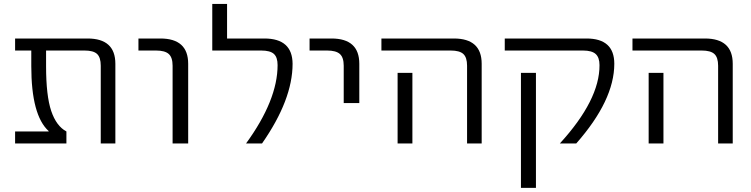

<svg xmlns="http://www.w3.org/2000/svg" viewBox="-20 -710 3715 950"><path d="M550.8 0H478.5V-384.8Q478.5 -425.8 460.4 -442.9Q442.4 -460 398.4 -460H208V-382.8Q208 -236.3 233.4 -161.1Q258.8 -85.9 308.6 -59.6V0H54.7V-59.6H220.7V-61.5Q134.8 -139.6 134.8 -382.8V-460H54.7V-519.5H413.1Q550.8 -519.5 550.8 -394.5Z M665 -460V-519.5H773.4Q911.1 -519.5 911.1 -394.5V0H834V-384.8Q834 -425.8 814.9 -442.9Q795.9 -460 752 -460Z M1288.1 -519.5Q1426.8 -519.5 1427.7 -394.5Q1427.7 -216.8 1276.4 0H1197.3Q1353.5 -214.8 1353.5 -387.7Q1353.5 -426.8 1335 -443.4Q1316.4 -460 1272.5 -460H1030.3V-690.4H1103.5V-519.5Z M1511.7 -460V-519.5H1620.1Q1757.8 -519.5 1757.8 -394.5V-200.2H1680.7V-384.8Q1680.7 -425.8 1661.6 -442.9Q1642.6 -460 1598.6 -460Z M2020.5 -349.6V-73.2V0H1947.3V-73.2V-349.6ZM1867.2 -460V-519.5H2225.6Q2363.3 -519.5 2363.3 -394.5V0H2291V-384.8Q2291 -425.8 2272.5 -442.9Q2253.9 -460 2210 -460Z M2557.6 219.7V-349.6H2631.8V219.7ZM2881.8 -519.5Q3019.5 -519.5 3019.5 -394.5Q3019.5 -213.9 2831.1 0H2750Q2947.3 -215.8 2946.3 -387.7Q2946.3 -425.8 2927.2 -442.9Q2908.2 -460 2864.3 -460H2477.5V-519.5Z M3262.7 -349.6V-73.2V0H3189.5V-73.2V-349.6ZM3109.4 -460V-519.5H3467.8Q3605.5 -519.5 3605.5 -394.5V0H3533.2V-384.8Q3533.2 -425.8 3514.6 -442.9Q3496.1 -460 3452.1 -460Z"/></svg>

Font: Mgen+ 1c regular
Style: Regular
Weight: 400
Designer: [Source Han Sans]
Ryoko NISHIZUKA  (kana & ideographs); Paul D. Hunt (Latin, Greek & Cyrillic); Wenlong ZHANG  (bopomofo
Version: Version 1.059.20150602